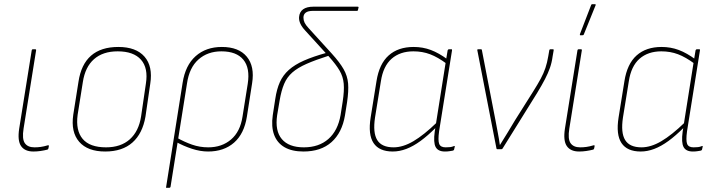

<svg xmlns="http://www.w3.org/2000/svg" viewBox="-20 -715 3419 920"><path d="M140 11Q99 11 81 -15Q63 -41 72 -99L132 -474Q133 -479 137 -479H148Q154 -479 153 -474L93 -99Q85 -49 99 -29Q113 -9 145 -9Q160 -9 175 -11Q190 -13 210 -19Q215 -20 214 -14L212 -4Q211 1 207 2Q191 6 174 8.5Q157 11 140 11Z M484 11Q400 11 359.5 -35.5Q319 -82 331 -165L356 -323Q381 -490 547 -490Q632 -490 672.5 -443.5Q713 -397 700 -314L677 -156Q663 -75 614.5 -32Q566 11 484 11ZM488 -9Q559 -9 602 -47.5Q645 -86 656 -157L679 -314Q691 -389 655.5 -429Q620 -469 544 -469Q473 -469 430.5 -431.5Q388 -394 377 -322L352 -165Q342 -90 376 -49.5Q410 -9 488 -9Z M779 185Q774 185 776 181L855 -318Q868 -402 917.5 -446Q967 -490 1043 -490Q1124 -490 1162.5 -443.5Q1201 -397 1188 -316L1163 -156Q1150 -74 1101.5 -31.5Q1053 11 977 11Q940 11 900 -2Q860 -15 822 -36L826 -56Q863 -35 900 -22Q937 -9 978 -9Q1043 -9 1087 -46.5Q1131 -84 1142 -156L1167 -313Q1179 -389 1146 -429Q1113 -469 1041 -469Q975 -469 931 -430Q887 -391 876 -315L797 181Q795 185 791 185Z M1434 11Q1379 11 1343.5 -9.5Q1308 -30 1293.5 -69Q1279 -108 1287 -163L1299 -241Q1306 -288 1321 -321.5Q1336 -355 1364 -380Q1392 -405 1436 -424.5Q1480 -444 1545 -462L1558 -449Q1492 -428 1449 -409Q1406 -390 1380.5 -367.5Q1355 -345 1341.5 -313Q1328 -281 1320 -234L1308 -163Q1297 -88 1330.5 -48.5Q1364 -9 1436 -9Q1508 -9 1553.5 -49Q1599 -89 1612 -164L1622 -228Q1630 -280 1627 -314Q1624 -348 1607 -377Q1590 -406 1556 -444L1443 -568Q1427 -585 1419.5 -601Q1412 -617 1413 -633Q1415 -658 1432.5 -670.5Q1450 -683 1482 -683H1694Q1699 -683 1698 -679L1695 -666Q1694 -663 1691 -663H1481Q1456 -663 1445 -654.5Q1434 -646 1434 -631Q1434 -618 1439.5 -606.5Q1445 -595 1458 -581L1570 -458Q1608 -416 1626.5 -383.5Q1645 -351 1648 -315Q1651 -279 1643 -225L1633 -162Q1619 -79 1568.5 -34Q1518 11 1434 11Z M1862 11Q1797 11 1770 -29.5Q1743 -70 1756 -152L1784 -326Q1797 -409 1842.5 -449.5Q1888 -490 1962 -490Q2006 -490 2044.5 -475.5Q2083 -461 2125 -430L2121 -409Q2078 -441 2041 -455Q2004 -469 1961 -469Q1897 -469 1856.5 -433.5Q1816 -398 1805 -325L1777 -152Q1766 -79 1787.5 -44Q1809 -9 1866 -9Q1911 -9 1961 -38.5Q2011 -68 2073 -128L2069 -104Q2030 -65 1995 -39.5Q1960 -14 1927 -1.5Q1894 11 1862 11ZM2112 11Q2079 11 2067.5 -10.5Q2056 -32 2063 -84L2067 -108L2068 -116L2116 -419L2117 -426L2125 -474Q2127 -479 2131 -479H2143Q2147 -479 2146 -474L2084 -86Q2078 -42 2084.5 -25.5Q2091 -9 2115 -9Q2127 -9 2136.5 -10Q2146 -11 2155 -15Q2160 -17 2159 -12L2156 1Q2155 6 2149 7Q2143 8 2133.5 9.5Q2124 11 2112 11Z M2363 0Q2360 0 2359 -3L2267 -475Q2266 -479 2272 -479H2285Q2289 -479 2289 -475L2355 -134Q2360 -106 2365.5 -78Q2371 -50 2375 -21H2376Q2395 -51 2412.5 -80Q2430 -109 2448 -139L2535 -277Q2557 -312 2571 -338Q2585 -364 2593.5 -389.5Q2602 -415 2607 -445L2612 -474Q2613 -479 2618 -479H2629Q2634 -479 2633 -474L2628 -445Q2624 -415 2615 -389.5Q2606 -364 2591.5 -336Q2577 -308 2554 -270L2388 -3Q2386 0 2382 0Z M2755 11Q2714 11 2696 -15Q2678 -41 2687 -99L2747 -474Q2748 -479 2752 -479H2763Q2769 -479 2768 -474L2708 -99Q2700 -49 2714 -29Q2728 -9 2760 -9Q2775 -9 2790 -11Q2805 -13 2825 -19Q2830 -20 2829 -14L2827 -4Q2826 1 2822 2Q2806 6 2789 8.5Q2772 11 2755 11ZM2761 -546Q2759 -546 2758.5 -547.5Q2758 -549 2759 -552L2813 -692Q2814 -694 2815.5 -694.5Q2817 -695 2819 -695H2831Q2833 -695 2834 -693.5Q2835 -692 2834 -690L2777 -549Q2776 -546 2770 -546Z M3050 11Q2985 11 2958 -29.5Q2931 -70 2944 -152L2972 -326Q2985 -409 3030.5 -449.5Q3076 -490 3150 -490Q3194 -490 3232.5 -475.5Q3271 -461 3313 -430L3309 -409Q3266 -441 3229 -455Q3192 -469 3149 -469Q3085 -469 3044.5 -433.5Q3004 -398 2993 -325L2965 -152Q2954 -79 2975.5 -44Q2997 -9 3054 -9Q3099 -9 3149 -38.5Q3199 -68 3261 -128L3257 -104Q3218 -65 3183 -39.5Q3148 -14 3115 -1.5Q3082 11 3050 11ZM3300 11Q3267 11 3255.5 -10.5Q3244 -32 3251 -84L3255 -108L3256 -116L3304 -419L3305 -426L3313 -474Q3315 -479 3319 -479H3331Q3335 -479 3334 -474L3272 -86Q3266 -42 3272.5 -25.5Q3279 -9 3303 -9Q3315 -9 3324.5 -10Q3334 -11 3343 -15Q3348 -17 3347 -12L3344 1Q3343 6 3337 7Q3331 8 3321.5 9.5Q3312 11 3300 11Z"/></svg>

Font: Sofia Sans Semi Condensed Thin
Style: Italic
Weight: 250
Italic angle: -9°
Version: Version 4.100